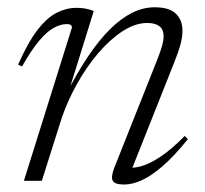

<svg xmlns="http://www.w3.org/2000/svg" viewBox="-20 -484 548 514"><path d="M39 -306 28.5 -311Q55 -371 80.5 -404Q106 -437 132 -450Q158 -463 184.5 -463Q193.5 -463 201.8 -462Q210 -461 217.5 -459Q225 -457 231 -454.5L161.5 -231L155 -227.5Q185 -287 214.8 -331.5Q244.5 -376 274.2 -405.5Q304 -435 333.8 -449.8Q363.5 -464.5 394 -464.5Q433.5 -464.5 451 -447.2Q468.5 -430 468.5 -402Q468.5 -386 463.5 -366.5Q458.5 -347 446.5 -317L328.5 -20L320 -35.5Q335.5 -33 357.8 -39Q380 -45 409.2 -64.2Q438.5 -83.5 474.5 -120L483 -111.5Q445.5 -65 414.5 -38.5Q383.5 -12 358.5 -1Q333.5 10 312.5 10Q287 10 281.8 -0.2Q276.5 -10.5 286 -35L400.5 -323Q410 -347 414 -361.8Q418 -376.5 418 -386.5Q418 -405 406.8 -413.8Q395.5 -422.5 374.5 -422.5Q342 -422.5 308.2 -400.5Q274.5 -378.5 243.2 -342Q212 -305.5 186.8 -260.5Q161.5 -215.5 145.5 -169L92 0H44L172.5 -410Q172.5 -415 169.2 -417.2Q166 -419.5 158.5 -419.5Q142.5 -419.5 124 -409.5Q105.5 -399.5 84.5 -374.5Q63.5 -349.5 39 -306Z"/></svg>

Font: Newsreader 36pt Light
Style: Italic
Weight: 300
Italic angle: -17°
Designer: Hugues Gentile
Foundry: Production Type
Version: Version 1.003